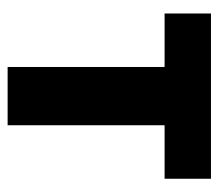

<svg xmlns="http://www.w3.org/2000/svg" viewBox="-54 -506 560 491"><g transform="rotate(90 225.5 -260.0)"><path d="M150.8 0H299.8V-401.4H436.6V-520H14V-401.4H150.8Z"/></g></svg>

Font: Fixel Variable
Style: Regular
Weight: 100
Width: 3
Designer: AlfaBravo + MacPaw
Foundry: Kyrylo Tkachov, Marchela Mozhyna, Serhii Makarenko, Maria Weinstein, Zakhar Kryvoshyya
Version: Version 1.211